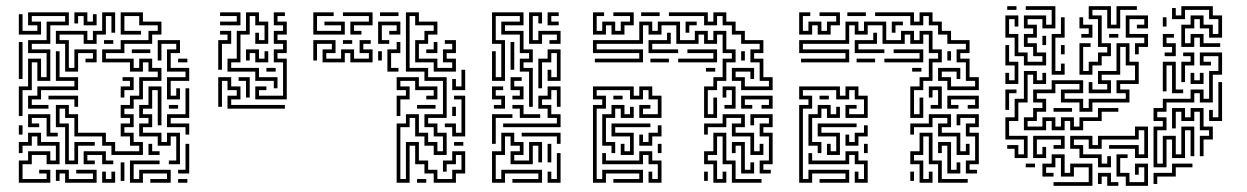

<svg xmlns="http://www.w3.org/2000/svg" viewBox="-20 -586 4041 622"><path d="M41 -210V-306H71V-396H113V-336H131V-414H71V-456H131V-516H191V-534H83V-516H113V-474H41V-540H53V-486H101V-504H71V-546H203V-504H143V-444H83V-426H143V-324H101V-384H83V-294H53V-210ZM191 -354V-444H161V-486H263V-456H281V-486H311V-546H353V-480H341V-534H323V-474H293V-444H251V-474H173V-456H203V-366H221V-426H293V-384H257V-396H281V-414H233V-354ZM191 -54V-174H161V-246H203V-216H233V-156H323V-126H353V-96H431V-114H401V-144H371V-186H401V-204H371V-246H401V-276H431V-336H491V-354H461V-384H443V-354H401V-384H311V-426H371V-456H461V-486H491V-504H431V-534H383V-486H437V-474H371V-546H443V-516H503V-474H473V-444H383V-414H323V-396H413V-366H431V-396H473V-366H503V-324H443V-264H413V-234H383V-216H413V-174H383V-156H413V-126H443V-84H341V-114H311V-144H221V-204H191V-234H173V-186H203V-66H221V-126H287V-114H233V-54ZM251 -504V-534H233V-510H221V-546H263V-516H281V-540H293V-504ZM317 -444V-456H347V-444ZM521 -264V-336H581V-354H521V-426H551V-444H503V-390H491V-456H563V-414H533V-366H593V-324H533V-276H551V-300H563V-264ZM41 -330V-450H53V-330ZM407 -414V-426H467V-414ZM71 -234V-276H101V-306H221V-324H161V-420H173V-336H233V-294H113V-264H83V-246H137V-234ZM557 -384V-396H587V-384ZM371 -270V-306H401V-324H377V-336H413V-294H383V-270ZM527 -54V-66H551V-144H533V-114H491V-144H431V-186H461V-204H431V-246H461V-306H503V-180H491V-294H473V-234H443V-216H473V-174H443V-156H503V-126H521V-156H563V-54ZM581 -150V-174H521V-216H581V-300H593V-204H533V-186H593V-150ZM221 -240V-264H137V-276H233V-240ZM527 -234V-246H557V-234ZM131 -144V-204H83V-186H107V-174H71V-216H143V-156H167V-144ZM41 -150V-180H53V-150ZM41 6V-66H71V-96H143V-66H161V-114H101V-144H83V-114H53V-90H41V-126H71V-156H113V-126H173V-54H131V-84H83V-54H53V-6H131V-24H107V-36H143V6ZM461 -84V-120H473V-96H497V-84ZM557 -24V-36H581V-120H593V-24ZM251 -54V-96H323V-66H347V-54H311V-84H263V-66H287V-54ZM401 6V-66H497V-54H413V-6H431V-36H533V6H467V-6H521V-24H443V6ZM371 0V-60H383V0ZM191 6V-24H173V0H161V-36H203V-6H281V-24H227V-36H293V6ZM311 6V-30H323V-6H341V-30H353V6ZM557 6V-6H587V6Z M693 -504V-516H747V-534H693V-546H759V-504ZM867 -300V-324H807V-354H717V-396H747V-486H777V-546H819V-516H849V-444H807V-480H819V-456H837V-504H807V-534H789V-474H759V-384H729V-366H819V-336H879V-300ZM807 -264V-306H843V-294H819V-276H897V-384H867V-426H897V-444H867V-486H897V-504H867V-546H903V-534H879V-516H909V-474H879V-456H909V-414H879V-396H909V-264ZM687 -360V-456H717V-474H693V-486H729V-444H699V-360ZM807 -384V-414H789V-390H777V-426H819V-396H837V-420H849V-384ZM843 -354V-366H873V-354ZM717 -234V-276H747V-294H717V-324H699V-240H687V-336H729V-306H759V-264H729V-246H903V-234ZM777 -270V-324H753V-336H789V-270Z M995 -474V-546H1061V-534H1007V-486H1085V-504H1031V-516H1097V-474ZM1115 -474V-516H1175V-534H1091V-546H1187V-504H1127V-486H1151V-474ZM1211 -534V-546H1271V-534ZM1265 6V-186H1295V-216H1337V-156H1367V-126H1397V-96H1415V-144H1385V-174H1355V-216H1415V-324H1355V-354H1295V-546H1337V-516H1397V-474H1367V-444H1337V-396H1397V-366H1445V-384H1415V-426H1445V-444H1421V-456H1457V-414H1427V-396H1457V-354H1385V-384H1325V-456H1355V-486H1385V-504H1325V-534H1307V-366H1367V-336H1427V-204H1367V-186H1397V-156H1427V-84H1385V-114H1355V-144H1325V-204H1307V-174H1277V-6H1295V-126H1337V-66H1367V-36H1397V-6H1445V-36H1475V-84H1457V-54H1427V-30H1415V-66H1445V-96H1487V-24H1457V6H1385V-24H1355V-54H1325V-114H1307V6ZM1205 -444V-516H1277V-474H1241V-486H1265V-504H1217V-456H1241V-444ZM1091 -444V-456H1121V-444ZM1025 -384V-426H1055V-444H1007V-390H995V-456H1067V-414H1037V-396H1085V-426H1127V-396H1175V-414H1145V-456H1181V-444H1157V-426H1187V-384H1115V-414H1097V-384ZM1361 -414V-426H1385V-450H1397V-414ZM1235 -354V-426H1265V-450H1277V-414H1247V-366H1271V-354ZM1205 -390V-420H1217V-390ZM1445 -294V-330H1457V-306H1475V-360H1487V-294ZM1265 -210V-276H1295V-294H1265V-336H1337V-306H1397V-264H1361V-276H1385V-294H1325V-324H1277V-306H1307V-264H1277V-210ZM1445 -144V-174H1421V-186H1457V-156H1475V-264H1451V-276H1487V-144ZM1331 -234V-246H1391V-234ZM1445 -210V-240H1457V-210ZM1451 -114V-126H1481V-114ZM1331 6V-6H1361V6Z M1694 -240V-354H1664V-396H1694V-414H1664V-474H1604V-516H1664V-534H1586V-456H1616V-324H1574V-420H1586V-336H1604V-444H1574V-546H1676V-504H1616V-486H1676V-426H1706V-384H1676V-366H1706V-240ZM1694 -444V-546H1736V-510H1724V-534H1706V-456H1724V-486H1796V-444H1760V-456H1784V-474H1736V-444ZM1754 -504V-546H1790V-534H1766V-516H1790V-504ZM1634 -360V-450H1646V-360ZM1724 -300V-396H1754V-426H1796V-324H1754V-360H1766V-336H1784V-414H1766V-384H1736V-300ZM1640 -264V-276H1664V-294H1634V-336H1670V-324H1646V-306H1676V-264ZM1580 -234V-246H1604V-264H1574V-306H1610V-294H1586V-276H1616V-234ZM1610 -174V-186H1784V-204H1754V-234H1724V-276H1754V-306H1796V-240H1784V-294H1766V-264H1736V-246H1766V-216H1796V-174ZM1664 -204V-234H1640V-246H1676V-216H1730V-204ZM1574 -120V-216H1640V-204H1586V-120ZM1574 6V-96H1604V-156H1646V-126H1676V-84H1646V-66H1694V-126H1736V-60H1724V-114H1706V-54H1634V-96H1664V-114H1634V-144H1616V-84H1586V-6H1604V-36H1736V6H1640V-6H1724V-24H1616V6ZM1784 -120V-144H1670V-156H1796V-120ZM1754 -60V-120H1766V-60ZM1754 6V-30H1766V-6H1784V-90H1796V6Z M1901 -474V-546H1937V-534H1913V-486H1931V-516H1973V-486H1991V-516H2021V-534H1967V-546H2033V-504H2003V-474H1961V-504H1943V-474ZM2057 -534V-546H2117V-534ZM2381 -294V-324H2351V-366H2423V-330H2411V-354H2363V-336H2393V-306H2471V-324H2441V-384H2411V-426H2441V-444H2381V-474H2351V-504H2321V-534H2303V-504H2261V-534H2147V-546H2273V-516H2291V-546H2333V-516H2363V-486H2393V-456H2453V-414H2423V-396H2453V-336H2483V-294ZM2261 -204V-306H2291V-336H2321V-396H2351V-414H2321V-474H2303V-444H2261V-474H2243V-444H2171V-504H2123V-474H2081V-504H2063V-444H1913V-426H2063V-384H1907V-396H2051V-414H1901V-456H2051V-516H2093V-486H2111V-516H2183V-456H2231V-486H2273V-456H2291V-486H2333V-426H2363V-384H2333V-324H2303V-294H2273V-216H2291V-270H2303V-204ZM2201 -480V-516H2237V-504H2213V-480ZM2081 -414V-456H2141V-480H2153V-444H2093V-426H2177V-414ZM2177 -384V-396H2291V-414H2207V-426H2303V-384ZM2381 -390V-420H2393V-390ZM2087 -384V-396H2147V-384ZM2267 -354V-366H2297V-354ZM1901 6V-246H1931V-264H1901V-306H2033V-276H2051V-306H2093V-276H2123V-204H2051V-246H2087V-234H2063V-216H2111V-264H2081V-294H2063V-264H2021V-294H1913V-276H1943V-234H1913V-6H1931V-36H2063V6H1967V-6H2051V-24H1943V6ZM2327 -234V-246H2351V-294H2333V-270H2321V-306H2363V-234ZM1967 -264V-276H1997V-264ZM2381 -234V-276H2483V-234H2447V-246H2471V-264H2393V-246H2417V-234ZM1961 -90V-114H1931V-216H1961V-246H2003V-216H2021V-240H2033V-204H1991V-234H1973V-204H1943V-126H1973V-90ZM2411 -84V-144H2351V-186H2381V-204H2333V-174H2273V-150H2261V-186H2321V-216H2393V-174H2363V-156H2423V-96H2441V-120H2453V-84ZM2441 -24V-66H2471V-144H2441V-186H2471V-204H2423V-180H2411V-216H2483V-174H2453V-156H2483V-54H2453V-36H2477V-24ZM1991 -84V-120H2003V-96H2021V-144H1961V-186H2087V-174H1973V-156H2033V-84ZM2051 -114V-150H2063V-126H2081V-156H2111V-180H2123V-144H2093V-114ZM2291 6V-54H2261V-96H2291V-156H2333V-66H2363V-6H2447V6H2351V-54H2321V-144H2303V-84H2273V-66H2303V-6H2321V-30H2333V6ZM2381 -24V-114H2363V-90H2351V-126H2393V-36H2411V-60H2423V-24ZM2111 -90V-120H2123V-90ZM2081 6V-30H2093V-6H2111V-54H2081V-84H2063V-54H1931V-90H1943V-66H2051V-96H2093V-66H2123V6ZM2261 0V-30H2273V0Z M2569 -474V-546H2605V-534H2581V-486H2599V-516H2641V-486H2659V-516H2689V-534H2635V-546H2701V-504H2671V-474H2629V-504H2611V-474ZM2725 -534V-546H2785V-534ZM3049 -294V-324H3019V-366H3091V-330H3079V-354H3031V-336H3061V-306H3139V-324H3109V-384H3079V-426H3109V-444H3049V-474H3019V-504H2989V-534H2971V-504H2929V-534H2815V-546H2941V-516H2959V-546H3001V-516H3031V-486H3061V-456H3121V-414H3091V-396H3121V-336H3151V-294ZM2929 -204V-306H2959V-336H2989V-396H3019V-414H2989V-474H2971V-444H2929V-474H2911V-444H2839V-504H2791V-474H2749V-504H2731V-444H2581V-426H2731V-384H2575V-396H2719V-414H2569V-456H2719V-516H2761V-486H2779V-516H2851V-456H2899V-486H2941V-456H2959V-486H3001V-426H3031V-384H3001V-324H2971V-294H2941V-216H2959V-270H2971V-204ZM2869 -480V-516H2905V-504H2881V-480ZM2749 -414V-456H2809V-480H2821V-444H2761V-426H2845V-414ZM2845 -384V-396H2959V-414H2875V-426H2971V-384ZM3049 -390V-420H3061V-390ZM2755 -384V-396H2815V-384ZM2935 -354V-366H2965V-354ZM2569 6V-246H2599V-264H2569V-306H2701V-276H2719V-306H2761V-276H2791V-204H2719V-246H2755V-234H2731V-216H2779V-264H2749V-294H2731V-264H2689V-294H2581V-276H2611V-234H2581V-6H2599V-36H2731V6H2635V-6H2719V-24H2611V6ZM2995 -234V-246H3019V-294H3001V-270H2989V-306H3031V-234ZM2635 -264V-276H2665V-264ZM3049 -234V-276H3151V-234H3115V-246H3139V-264H3061V-246H3085V-234ZM2629 -90V-114H2599V-216H2629V-246H2671V-216H2689V-240H2701V-204H2659V-234H2641V-204H2611V-126H2641V-90ZM3079 -84V-144H3019V-186H3049V-204H3001V-174H2941V-150H2929V-186H2989V-216H3061V-174H3031V-156H3091V-96H3109V-120H3121V-84ZM3109 -24V-66H3139V-144H3109V-186H3139V-204H3091V-180H3079V-216H3151V-174H3121V-156H3151V-54H3121V-36H3145V-24ZM2659 -84V-120H2671V-96H2689V-144H2629V-186H2755V-174H2641V-156H2701V-84ZM2719 -114V-150H2731V-126H2749V-156H2779V-180H2791V-144H2761V-114ZM2959 6V-54H2929V-96H2959V-156H3001V-66H3031V-6H3115V6H3019V-54H2989V-144H2971V-84H2941V-66H2971V-6H2989V-30H3001V6ZM3049 -24V-114H3031V-90H3019V-126H3061V-36H3079V-60H3091V-24ZM2779 -90V-120H2791V-90ZM2749 6V-30H2761V-6H2779V-54H2749V-84H2731V-54H2599V-90H2611V-66H2719V-96H2761V-66H2791V6ZM2929 0V-30H2941V0Z M3297 -374V-404H3267V-464H3237V-536H3279V-500H3267V-524H3249V-476H3279V-416H3309V-386H3357V-404H3327V-434H3297V-476H3327V-494H3297V-536H3369V-506H3387V-554H3303V-566H3399V-494H3357V-524H3309V-506H3339V-464H3309V-446H3339V-416H3369V-374ZM3243 -554V-566H3273V-554ZM3477 -344V-446H3513V-434H3489V-356H3507V-386H3537V-416H3567V-434H3537V-524H3507V-566H3579V-506H3597V-566H3663V-554H3609V-494H3567V-554H3519V-536H3549V-446H3579V-404H3549V-374H3519V-344ZM3807 -434V-506H3837V-536H3879V-506H3909V-476H3927V-524H3897V-554H3819V-524H3777V-560H3789V-536H3807V-566H3909V-536H3939V-464H3897V-494H3867V-524H3849V-494H3819V-446H3837V-476H3879V-446H3933V-434H3867V-464H3849V-434ZM3657 -410V-446H3687V-464H3627V-536H3699V-494H3663V-506H3687V-524H3639V-476H3699V-434H3669V-410ZM3747 -500V-530H3759V-500ZM3483 -464V-476H3507V-494H3477V-530H3489V-506H3519V-464ZM3387 -344V-476H3417V-530H3429V-464H3399V-356H3417V-380H3429V-344ZM3573 -464V-476H3603V-464ZM3753 -404V-416H3777V-434H3747V-476H3783V-464H3759V-446H3789V-404ZM3357 -440V-470H3369V-440ZM3297 -164V-206H3327V-236H3357V-254H3327V-296H3387V-326H3489V-284H3429V-266H3489V-236H3507V-266H3627V-284H3597V-326H3657V-374H3627V-434H3609V-344H3549V-326H3579V-284H3507V-320H3519V-296H3567V-314H3537V-356H3597V-446H3639V-386H3669V-314H3609V-296H3639V-254H3519V-224H3477V-254H3417V-296H3477V-314H3399V-284H3339V-266H3369V-224H3339V-194H3309V-176H3357V-206H3399V-176H3417V-206H3459V-176H3477V-206H3537V-236H3603V-224H3549V-194H3489V-164H3447V-194H3429V-164H3387V-194H3369V-164ZM3237 -314V-350H3249V-326H3267V-374H3237V-440H3249V-386H3279V-314ZM3417 -410V-440H3429V-410ZM3807 -320V-386H3837V-404H3813V-416H3849V-374H3819V-320ZM3717 -44V-176H3747V-194H3717V-236H3747V-266H3837V-296H3879V-266H3897V-356H3927V-404H3879V-386H3903V-374H3867V-416H3939V-344H3909V-254H3867V-284H3849V-254H3759V-224H3729V-206H3759V-164H3729V-56H3747V-146H3789V-86H3807V-176H3849V-80H3837V-164H3819V-74H3777V-134H3759V-44ZM3777 -284V-374H3759V-290H3747V-386H3789V-296H3813V-284ZM3267 -74V-104H3243V-116H3279V-86H3297V-134H3237V-206H3267V-266H3297V-356H3339V-326H3357V-350H3369V-314H3327V-344H3309V-254H3279V-194H3249V-146H3309V-74ZM3837 -314V-350H3849V-326H3867V-350H3879V-314ZM3897 -194V-230H3909V-206H3927V-320H3939V-194ZM3237 -230V-296H3273V-284H3249V-230ZM3393 -224V-236H3453V-224ZM3867 -80V-146H3897V-164H3867V-224H3849V-194H3807V-224H3789V-170H3777V-236H3819V-206H3837V-236H3879V-176H3909V-134H3879V-80ZM3537 -44V-74H3477V-104H3447V-146H3519V-116H3537V-146H3657V-176H3699V-74H3657V-104H3573V-116H3669V-86H3687V-164H3669V-134H3549V-104H3507V-134H3459V-116H3489V-86H3549V-56H3567V-80H3579V-44ZM3327 -74V-146H3429V-104H3393V-116H3417V-134H3339V-86H3357V-110H3369V-74ZM3393 16V4H3507V-44H3459V-14H3417V-74H3399V-44H3369V-26H3393V-14H3357V-56H3387V-86H3429V-26H3447V-56H3519V16ZM3627 16V-14H3597V-86H3633V-74H3609V-26H3639V4H3687V-44H3669V-20H3657V-56H3699V16ZM3303 -44V-56H3333V-44ZM3717 10V-26H3777V-56H3843V-44H3789V-14H3729V10ZM3567 16V-14H3549V10H3537V-26H3579V4H3603V16Z"/></svg>

Font: Rubik Maze
Style: Regular
Weight: 400
Designer: Hubert and Fischer, NaN
Foundry: Hubert and Fischer, NaN
Version: Version 2.200